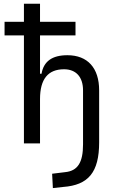

<svg xmlns="http://www.w3.org/2000/svg" viewBox="-20 -752 626 1007"><path d="M105.5 0H189.9V-232.4C189.9 -337.4 231.9 -388.7 315.9 -388.7C378.4 -388.7 415.5 -348.6 415.5 -278.3V5.4C415.5 100.1 387.7 144.5 321.3 150.9L253.4 159.2L257.3 234.4L311.5 228.5C443.4 218.8 500 151.9 500 -5.4V-278.3C500 -395.5 439.5 -462.4 333.5 -462.4C253.4 -462.4 209 -430.2 197.8 -365.2H189.9V-566.4H376V-637.7H189.9V-732.4H105.5V-637.7H3.9V-566.4H105.5Z"/></svg>

Font: Cascadia Mono PL SemiLight
Style: Regular
Weight: 350
Monospace: yes
Designer: Aaron Bell
Foundry: Saja Typeworks
Version: Version 2404.023